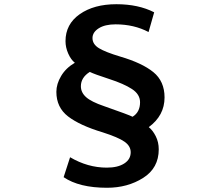

<svg xmlns="http://www.w3.org/2000/svg" viewBox="-20 -804 1040 903"><path d="M705.1 -746.1 678.7 -653.3Q610.4 -689.5 523.4 -689.5Q473.6 -689.5 444.3 -670.9Q415 -652.3 415 -625Q415 -595.7 445.8 -577.1Q476.6 -558.6 544.9 -538.1Q648.4 -507.8 701.2 -464.8Q753.9 -421.9 753.9 -345.7Q753.9 -260.7 679.7 -206.1Q698.2 -191.4 712.4 -163.6Q726.6 -135.7 726.6 -101.6Q726.6 -13.7 653.3 32.7Q580.1 79.1 483.4 79.1Q352.5 79.1 279.3 29.3L309.6 -64.5Q392.6 -15.6 482.4 -15.6Q534.2 -15.6 564.5 -35.2Q594.7 -54.7 594.7 -87.9Q594.7 -117.2 565.4 -137.7Q536.1 -158.2 462.9 -181.6Q355.5 -213.9 300.3 -256.3Q245.1 -298.8 245.1 -372.1Q245.1 -409.2 267.6 -446.8Q290 -484.4 332 -508.8Q313.5 -523.4 300.8 -552.2Q288.1 -581.1 288.1 -610.4Q288.1 -690.4 355 -737.3Q421.9 -784.2 527.3 -784.2Q630.9 -784.2 705.1 -746.1ZM402.3 -465.8Q360.4 -439.5 360.4 -398.4Q360.4 -369.1 384.8 -347.2Q409.2 -325.2 469.7 -304.7Q586.9 -263.7 603.5 -254.9Q638.7 -276.4 638.7 -323.2Q638.7 -360.4 600.6 -385.3Q562.5 -410.2 493.2 -432.6Q423.8 -455.1 402.3 -465.8Z"/></svg>

Font: Nasu
Style: Bold
Weight: 700
Designer: Ryoko NISHIZUKA (kana &amp; ideographs); Paul D. Hunt (Latin, Greek &amp; Cyrillic); Wenlong ZHANG (bopomofo); Sandoll C
Version: Version 2014.1215